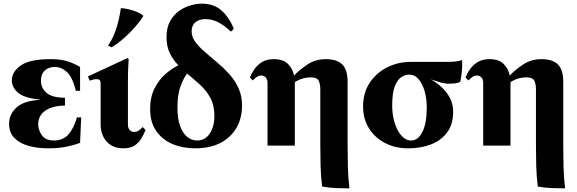

<svg xmlns="http://www.w3.org/2000/svg" viewBox="-20 -800 3170 1055"><path d="M197 -251V-253Q111 -262 78 -291.5Q45 -321 45 -358Q45 -406 94.5 -440.5Q144 -475 259 -475Q318 -475 356 -461.5Q394 -448 420 -432V-301H397Q378 -377 347.5 -404.5Q317 -432 281 -432Q247 -432 226 -412.5Q205 -393 205 -357Q205 -316 236 -289.5Q267 -263 337 -263V-220Q268 -219 229 -192Q190 -165 190 -117Q190 -86 210 -57Q230 -28 276 -28Q326 -28 355 -60Q384 -92 403 -155H426L420 -15Q395 -5 350.5 5Q306 15 245 15Q186 15 137 1.5Q88 -12 59 -42Q30 -72 30 -120Q30 -171 69.5 -208.5Q109 -246 197 -251Z M764 -102 780 -86Q770 -61 756 -38Q742 -15 719 0Q696 15 658 15Q616 15 588 -3.5Q560 -22 546.5 -51.5Q533 -81 533 -115V-340Q533 -355 527.5 -360Q522 -365 511 -365Q503 -365 493.5 -363Q484 -361 473 -357L463 -380L681 -481L687 -475Q686 -460 684.5 -428.5Q683 -397 683 -349V-115Q683 -96 693 -85.5Q703 -75 717 -75Q730 -75 740.5 -81.5Q751 -88 764 -102ZM644 -755Q660 -755 683 -750Q706 -745 729.5 -735.5Q753 -726 768 -713Q750 -683 721 -650Q692 -617 659 -588.5Q626 -560 593 -540L574 -549Q605 -596 621 -649.5Q637 -703 644 -755Z M1033 -628Q1033 -597 1053 -570Q1073 -543 1104.5 -515.5Q1136 -488 1171.5 -458.5Q1207 -429 1238.5 -394.5Q1270 -360 1290 -317Q1310 -274 1310 -220Q1310 -151 1279.5 -98Q1249 -45 1192 -15Q1135 15 1053 15Q984 15 928 -8.5Q872 -32 838.5 -80Q805 -128 805 -201Q805 -267 829.5 -315Q854 -363 890 -394Q926 -425 960 -441Q932 -470 913.5 -507Q895 -544 895 -595Q895 -649 915 -684.5Q935 -720 965.5 -741Q996 -762 1029 -771Q1062 -780 1088 -780Q1155 -780 1197 -742.5Q1239 -705 1265 -642L1249 -626Q1219 -655 1184 -675Q1149 -695 1108 -695Q1074 -695 1053.5 -677.5Q1033 -660 1033 -628ZM955 -210Q955 -145 970.5 -105Q986 -65 1010.5 -46.5Q1035 -28 1063 -28Q1107 -28 1132.5 -66Q1158 -104 1158 -163Q1158 -222 1135.5 -263Q1113 -304 1078.5 -335Q1044 -366 1008 -396Q987 -368 971 -323Q955 -278 955 -210Z M1450 0V-345Q1450 -364 1440 -374.5Q1430 -385 1416 -385Q1403 -385 1393 -378.5Q1383 -372 1369 -358L1353 -374Q1363 -399 1379.5 -422Q1396 -445 1421.5 -460Q1447 -475 1485 -475Q1536 -475 1562 -449Q1588 -423 1596 -385Q1626 -417 1670 -446Q1714 -475 1770 -475Q1832 -475 1861 -445.5Q1890 -416 1890 -351V-1Q1890 58 1891.5 117Q1893 176 1900 235Q1863 235 1825.5 233.5Q1788 232 1750 225Q1743 169 1741.5 112Q1740 55 1740 -1V-309Q1740 -338 1731 -356.5Q1722 -375 1687 -375Q1669 -375 1648 -370Q1627 -365 1600 -349V-345V0Z M2223 15Q2151 15 2095 -14.5Q2039 -44 2007 -95.5Q1975 -147 1975 -214Q1975 -291 2012 -346Q2049 -401 2108.5 -430.5Q2168 -460 2237 -460H2436Q2495 -460 2519 -470Q2521 -440 2518 -410Q2515 -380 2509 -350Q2494 -343 2478 -341.5Q2462 -340 2446 -340Q2424 -340 2398.5 -347.5Q2373 -355 2347 -364Q2378 -347 2406 -321.5Q2434 -296 2452 -262Q2470 -228 2470 -186Q2470 -117 2437 -72.5Q2404 -28 2348 -6.5Q2292 15 2223 15ZM2325 -210Q2325 -257 2313.5 -298Q2302 -339 2280.5 -364.5Q2259 -390 2227 -390Q2208 -390 2186.5 -377Q2165 -364 2150 -327.5Q2135 -291 2135 -220Q2135 -171 2148 -127Q2161 -83 2185 -55.5Q2209 -28 2240 -28Q2277 -28 2301 -75Q2325 -122 2325 -210Z M2635 0V-345Q2635 -364 2625 -374.5Q2615 -385 2601 -385Q2588 -385 2578 -378.5Q2568 -372 2554 -358L2538 -374Q2548 -399 2564.5 -422Q2581 -445 2606.5 -460Q2632 -475 2670 -475Q2721 -475 2747 -449Q2773 -423 2781 -385Q2811 -417 2855 -446Q2899 -475 2955 -475Q3017 -475 3046 -445.5Q3075 -416 3075 -351V-1Q3075 58 3076.5 117Q3078 176 3085 235Q3048 235 3010.5 233.5Q2973 232 2935 225Q2928 169 2926.5 112Q2925 55 2925 -1V-309Q2925 -338 2916 -356.5Q2907 -375 2872 -375Q2854 -375 2833 -370Q2812 -365 2785 -349V-345V0Z"/></svg>

Font: Bona Nova
Style: Bold
Weight: 700
Designer: Mateusz Machalski
Foundry: Capitalics
Version: Version 4.001; ttfautohint (v1.8.3)